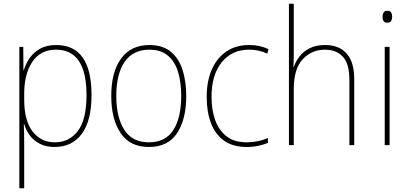

<svg xmlns="http://www.w3.org/2000/svg" viewBox="-20 -780 2199 1032"><path d="M282 -538Q472 -538 472 -269Q472 -131 419.5 -60.5Q367 10 274 10Q227 10 193.5 -7.5Q160 -25 139.5 -53Q119 -81 110 -113H108Q109 -88 109.5 -60.5Q110 -33 110 -4V232H84V-528H105L106 -403H108Q118 -437 139.5 -468Q161 -499 196 -518.5Q231 -538 282 -538ZM281 -513Q198 -513 154 -448Q110 -383 110 -275V-246Q110 -132 155 -73.5Q200 -15 275 -15Q352 -15 398.5 -76Q445 -137 445 -269Q445 -513 281 -513Z M981 -264Q981 -139 932 -64.5Q883 10 780 10Q679 10 628.5 -64.5Q578 -139 578 -265Q578 -393 631 -465.5Q684 -538 783 -538Q854 -538 897.5 -502.5Q941 -467 961 -405Q981 -343 981 -264ZM605 -265Q605 -150 648 -82.5Q691 -15 780 -15Q870 -15 912 -81.5Q954 -148 954 -264Q954 -336 937.5 -392Q921 -448 883 -480.5Q845 -513 783 -513Q695 -513 650 -447.5Q605 -382 605 -265Z M1305 10Q1231 10 1183.5 -24.5Q1136 -59 1113.5 -119.5Q1091 -180 1091 -259Q1091 -344 1118.5 -406.5Q1146 -469 1197 -503.5Q1248 -538 1319 -538Q1377 -538 1423 -516L1417 -492Q1393 -503 1368.5 -508Q1344 -513 1319 -513Q1226 -513 1171.5 -445Q1117 -377 1117 -260Q1117 -190 1136.5 -135Q1156 -80 1197.5 -47.5Q1239 -15 1306 -15Q1336 -15 1365.5 -21Q1395 -27 1420 -38V-12Q1399 -3 1369 3.5Q1339 10 1305 10Z M1559 -495Q1559 -472 1558.5 -455.5Q1558 -439 1557 -420H1559Q1569 -449 1589.5 -476Q1610 -503 1644 -520.5Q1678 -538 1728 -538Q1802 -538 1843 -492.5Q1884 -447 1884 -353V0H1858V-351Q1858 -437 1823 -475Q1788 -513 1727 -513Q1655 -513 1607 -461.5Q1559 -410 1559 -301V0H1533V-760H1559Z M2062 -722Q2078 -722 2083 -712Q2088 -702 2088 -690Q2088 -677 2082.5 -667.5Q2077 -658 2061 -658Q2047 -658 2041.5 -667.5Q2036 -677 2036 -690Q2036 -702 2041.5 -712Q2047 -722 2062 -722ZM2074 -528V0H2048V-528Z"/></svg>

Font: Noto Sans Myanmar SemiCondensed Thin
Style: Regular
Weight: 100
Width: 4
Designer: Monotype Design Team
Foundry: Monotype Imaging Inc.
Version: Version 2.107; ttfautohint (v1.8.4.7-5d5b)